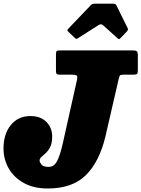

<svg xmlns="http://www.w3.org/2000/svg" viewBox="-52 -1030 786 1067"><path d="M-32.5 -205Q-32.5 -285.5 8.2 -335.2Q49 -385 116.5 -385Q173.5 -385 205.8 -352.5Q238 -320 238 -271Q238 -235.5 227.5 -214.2Q217 -193 203 -180.2Q189 -167.5 178.5 -158.2Q168 -149 168 -137.5Q168 -128.5 178.5 -115.5Q189 -102.5 218.5 -102.5Q247.5 -102.5 264.8 -133.8Q282 -165 298.5 -240L376 -587Q380 -605.5 374 -610.2Q368 -615 347 -615H284.5Q269.5 -615 264.2 -618Q259 -621 259 -637V-725.5Q259 -742 263 -746Q267 -750 283.5 -750H684Q702 -750 708 -745.5Q714 -741 714 -721.5V-640.5Q714 -622.5 709 -618.8Q704 -615 687 -615H635Q616.5 -615 613.8 -609.8Q611 -604.5 607 -588.5L533.5 -270Q500.5 -132 425.8 -57.2Q351 17.5 213.5 17.5Q135 17.5 80 -13.2Q25 -44 -3.8 -94.5Q-32.5 -145 -32.5 -205ZM363 -820 326.5 -855Q321.5 -860.5 322.2 -863Q323 -865.5 329 -872L452.5 -1001Q458 -1007 464 -1008.2Q470 -1009.5 481 -1009.5H573.5Q590.5 -1009.5 594.5 -1001L658 -872.5Q662 -865 653 -855L617.5 -818Q611 -811.5 608.8 -812.2Q606.5 -813 601 -817.5L520.5 -890Q509.5 -899.5 495.5 -890.5L380 -817Q373.5 -813 370.2 -814.5Q367 -816 363 -820Z"/></svg>

Font: Besley* Narrow Fatface
Style: Italic
Weight: 900
Width: 4
Italic angle: -13°
Designer: Owen Earl
Foundry: indestructible type*
Version: Version 3.000; ttfautohint (v1.8.3)